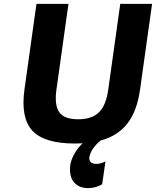

<svg xmlns="http://www.w3.org/2000/svg" viewBox="-20 -719 804 990"><path d="M702.1 -256.8Q686.5 -146.5 637 -82.3Q587.4 -18.1 498 5.9Q455.6 41.5 443.8 79.1Q432.6 114.3 459 123.5Q466.3 126 476.1 126Q486.8 126.5 498.8 123Q510.7 119.6 517.6 116.2L523.9 112.8L506.8 231Q474.1 251 434.1 251Q400.9 251 378.2 235.8Q355.5 220.7 347.2 195.8Q338.9 170.9 341.3 141.1Q343.8 111.3 360.8 79.1Q377.9 46.9 405.8 20Q392.6 21 365.2 21Q208.5 21 147.2 -44.9Q85.9 -110.8 106 -256.8L168 -699.2H333L271 -256.8Q259.8 -175.8 285.9 -139.9Q312 -104 382.8 -104Q453.6 -104 490.2 -139.9Q526.9 -175.8 538.1 -256.8L600.1 -699.2H764.2Z"/></svg>

Font: Fivo Sans Modern
Style: Italic
Weight: 700
Designer: Alexander Slobzheninov
Foundry: Alexander Slobzheninov
Version: 1.0